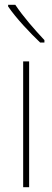

<svg xmlns="http://www.w3.org/2000/svg" viewBox="-20 -784 218 804"><path d="M44 -764H14V-757C47 -708 106 -646 148 -606H166V-616C125 -660 78 -713 44 -764ZM102 0V-527H77V0Z"/></svg>

Font: Noto Sans Arabic UI Cn Th
Style: Regular
Weight: 100
Width: 3
Designer: Monotype Design Team, Nadine Chahine and Nizar Qandah
Foundry: Monotype Imaging Inc.
Version: Version 2.010